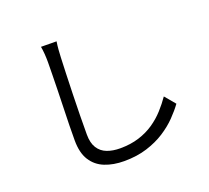

<svg xmlns="http://www.w3.org/2000/svg" viewBox="-138 -952 1275 1174"><g transform="rotate(-20 500.0 -364.5)"><path d="M340 -779Q336 -754 334 -728.5Q332 -703 331 -678Q329 -636 327 -574Q325 -512 323 -442.5Q321 -373 320 -304Q319 -235 319 -180Q319 -125 340 -92Q361 -59 398 -45Q435 -31 483 -31Q551 -31 606 -48.5Q661 -66 704 -95.5Q747 -125 780.5 -162Q814 -199 841 -238L898 -170Q872 -134 834.5 -95.5Q797 -57 746 -24Q695 9 628.5 30Q562 51 480 51Q409 51 354 29Q299 7 268 -42Q237 -91 237 -172Q237 -217 238 -271.5Q239 -326 241 -384Q243 -442 244 -497.5Q245 -553 246 -600Q247 -647 247 -678Q247 -706 245 -732Q243 -758 239 -780Z"/></g></svg>

Font: Farlight84_Sys_V01
Style: Regular
Weight: 400
Designer: Ryoko NISHIZUKA  (kana, bopomofo & ideographs); Paul D. Hunt (Latin, Greek & Cyrillic); Sandoll Communications , Soo-you
Foundry: Adobe
Version: Version 2.004;October 29, 2024;FontCreator 14.0.0.2814 64-bi